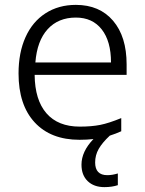

<svg xmlns="http://www.w3.org/2000/svg" viewBox="-20 -563 595 787"><path d="M499 -256H122Q123 -153 170.5 -98.5Q218 -44 307 -44Q355 -44 390.5 -51Q426 -58 477 -79V-25Q455 -15 430 -7Q399 22 384.5 47.5Q370 73 370 103Q370 155 420 155Q440 155 463 148V196Q439 204 408 204Q365 204 339.5 179.5Q314 155 314 112Q314 58 363 7Q336 10 306 10Q188 10 122 -61.5Q56 -133 56 -262Q56 -347 84.5 -410.5Q113 -474 166.5 -508.5Q220 -543 291 -543Q388 -543 443.5 -478Q499 -413 499 -299ZM435 -307Q435 -394 397 -442.5Q359 -491 291 -491Q219 -491 175.5 -443.5Q132 -396 125 -307Z"/></svg>

Font: OpenSansMMV
Style: Light
Weight: 300
Foundry: Ascender Corporation
Version: Version 4.001